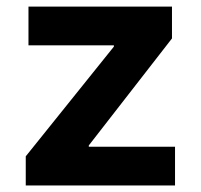

<svg xmlns="http://www.w3.org/2000/svg" viewBox="-20 -566 613 586"><path d="M58.6 0V-88.9L327.6 -423.8V-427.7H66.9V-545.9H504.9V-448.7L251 -122.1V-118.2H514.2V0Z"/></svg>

Font: Inter
Style: Bold
Weight: 700
Designer: Rasmus Andersson
Foundry: rsms
Version: Version 4.001;git-9221beed3